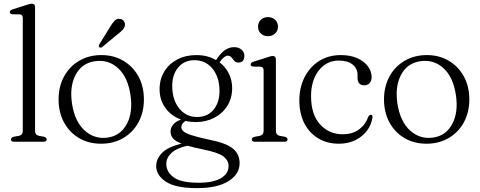

<svg xmlns="http://www.w3.org/2000/svg" viewBox="-20 -750 2540 1016"><path d="M165.5 -712.5V-57.5Q165.5 -35.5 186.5 -31L212.5 -26.5Q227 -22.5 227 -12.5Q227 0 210.5 0H54Q38 0 38 -12.5Q38 -22 52.5 -26.5L79.5 -31Q100.5 -35.5 100.5 -57V-654.5Q100.5 -672.5 85 -674L45 -674.5Q32 -676 32 -686Q32 -695.5 47 -700.5L119.5 -723.5Q140.5 -730.5 148 -730.5Q165.5 -730.5 165.5 -712.5Z M517 -458.5Q582.5 -458.5 633.2 -428.2Q684 -398 712.8 -345.2Q741.5 -292.5 741.5 -223.5Q741.5 -155.5 712.5 -102.5Q683.5 -49.5 632.2 -19.5Q581 10.5 514.5 10.5Q448.5 10.5 398 -19.5Q347.5 -49.5 318.8 -102.2Q290 -155 290 -224Q290 -292 318.8 -345Q347.5 -398 398.8 -428.2Q450 -458.5 517 -458.5ZM550.5 -22Q618 -32 651 -93.8Q684 -155.5 670.5 -246.5Q656.5 -342 604.8 -389.2Q553 -436.5 482 -426Q413 -416 380.2 -354Q347.5 -292 361 -202Q375.5 -107 428 -59.5Q480.5 -12 550.5 -22ZM562 -606.5Q574.5 -628 586.2 -640.2Q598 -652.5 614.5 -650Q628.5 -648.5 635.5 -638.5Q642.5 -628.5 641 -616.5Q639.5 -603.5 629.5 -592.5Q619.5 -581.5 604.5 -570.5L520 -500.5Q511 -495 505.5 -500.5Q499.5 -505.5 506 -516Z M1086.5 -11Q1176.5 6.5 1212.2 36Q1248 65.5 1248 113.5Q1248 171 1189.5 208.2Q1131 245.5 1022.5 245.5Q909.5 245.5 858 211.5Q806.5 177.5 806.5 128.5Q806.5 90.5 837.5 59Q868.5 27.5 940.5 10Q906 -3.5 894.2 -19.2Q882.5 -35 882.5 -54.5Q882.5 -72 894.8 -88.8Q907 -105.5 937.5 -117.5Q885.5 -136.5 855 -179Q824.5 -221.5 824.5 -277.5Q824.5 -331 849.5 -371.8Q874.5 -412.5 918.5 -435.5Q962.5 -458.5 1019.5 -458.5Q1078 -458.5 1123.5 -432L1126.5 -436.5Q1167 -500.5 1218.5 -500.5Q1242 -500.5 1257.5 -487.8Q1273 -475 1273 -455Q1273 -419 1242 -419Q1227.5 -419 1219.5 -428.2Q1211.5 -437.5 1204.5 -446.5Q1197.5 -455.5 1185.5 -455.5Q1167 -455.5 1141.5 -420.5Q1173 -396.5 1190.8 -361.2Q1208.5 -326 1208.5 -284Q1208.5 -230.5 1183 -190Q1157.5 -149.5 1113.8 -126.8Q1070 -104 1015.5 -104Q987 -104 961.5 -110Q939.5 -95.5 939.5 -78Q939.5 -66 949.8 -56Q960 -46 991.5 -35.2Q1023 -24.5 1086.5 -11ZM1007.5 -431.5Q953.5 -431 921.5 -391.2Q889.5 -351.5 891.5 -288Q893.5 -217 930.5 -173.5Q967.5 -130 1025 -131Q1079.5 -131.5 1111.2 -171Q1143 -210.5 1141.5 -275Q1139.5 -345.5 1102.8 -388.8Q1066 -432 1007.5 -431.5ZM860 117Q860 160 899.2 188.5Q938.5 217 1031.5 217Q1108.5 217 1149 193Q1189.5 169 1189.5 129Q1189.5 98 1161 77Q1132.5 56 1051.5 40Q1004.5 30.5 972 21Q915 33.5 887.5 59.2Q860 85 860 117Z M1397.5 -558.5Q1375 -558.5 1360.2 -572.8Q1345.5 -587 1345.5 -609Q1345.5 -631 1360.2 -645.2Q1375 -659.5 1397.5 -659.5Q1421 -659.5 1436 -645.2Q1451 -631 1451 -609Q1451 -587.5 1436 -573Q1421 -558.5 1397.5 -558.5ZM1440 -435.5V-57.5Q1440 -35.5 1461 -31L1487 -26.5Q1501.5 -22.5 1501.5 -12.5Q1501.5 0 1485 0H1328.5Q1312.5 0 1312.5 -12.5Q1312.5 -22 1326.5 -26L1354 -31Q1375 -36 1375 -57V-377.5Q1375 -395.5 1359.5 -397L1319.5 -397.5Q1306.5 -399.5 1306.5 -409Q1306.5 -418.5 1321.5 -423.5L1394 -446.5Q1415 -454 1422.5 -454Q1440 -454 1440 -435.5Z M1946.5 -341.5Q1946.5 -322.5 1936 -310.5Q1925.5 -298.5 1908.5 -298.5Q1872 -298.5 1872 -338.5V-354Q1872 -387.5 1846 -408.5Q1820 -429.5 1773.5 -429.5Q1708 -429.5 1667 -377.2Q1626 -325 1626 -241.5Q1626 -144.5 1673.5 -92Q1721 -39.5 1793 -39.5Q1846 -39.5 1880.8 -65.8Q1915.5 -92 1928.5 -131.5Q1934.5 -142.5 1941.5 -142.5Q1952 -142.5 1951 -129Q1945.5 -90 1922 -58.5Q1898.5 -27 1860.2 -8.2Q1822 10.5 1773.5 10.5Q1711 10.5 1663.8 -18Q1616.5 -46.5 1590.2 -98Q1564 -149.5 1564 -219Q1564 -286 1591.2 -340.5Q1618.5 -395 1668 -426.8Q1717.5 -458.5 1783.5 -458.5Q1834 -458.5 1870.5 -442.2Q1907 -426 1926.8 -399.2Q1946.5 -372.5 1946.5 -341.5Z M2239 -458.5Q2304.5 -458.5 2355.2 -428.2Q2406 -398 2434.8 -345.2Q2463.5 -292.5 2463.5 -223.5Q2463.5 -155.5 2434.5 -102.5Q2405.5 -49.5 2354.2 -19.5Q2303 10.5 2236.5 10.5Q2170.5 10.5 2120 -19.5Q2069.5 -49.5 2040.8 -102.2Q2012 -155 2012 -224Q2012 -292 2040.8 -345Q2069.5 -398 2120.8 -428.2Q2172 -458.5 2239 -458.5ZM2272.5 -22Q2340 -32 2373 -93.8Q2406 -155.5 2392.5 -246.5Q2378.5 -342 2326.8 -389.2Q2275 -436.5 2204 -426Q2135 -416 2102.2 -354Q2069.5 -292 2083 -202Q2097.5 -107 2150 -59.5Q2202.5 -12 2272.5 -22Z"/></svg>

Font: Fraunces 72pt Soft Light
Style: Regular
Weight: 300
Version: Version 1.000;[b76b70a41]